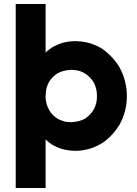

<svg xmlns="http://www.w3.org/2000/svg" viewBox="-20 -730 686 960"><path d="M208 -466.8Q214.8 -474.6 223.6 -480.5Q231.4 -486.3 239.3 -492.2Q252.9 -500 266.6 -505.9Q280.3 -511.7 295.9 -516.6Q311.5 -520.5 327.1 -522.5Q343.8 -524.4 360.4 -524.4Q366.2 -523.4 373 -523.4Q379.9 -523.4 386.7 -522.5Q414.1 -519.5 439.5 -510.7Q464.8 -502 489.3 -487.3Q515.6 -468.8 537.1 -446.3Q558.6 -423.8 575.2 -397.5Q613.3 -330.1 614.3 -252.9Q614.3 -251 614.3 -249Q614.3 -173.8 578.1 -107.4Q561.5 -80.1 541 -57.6Q520.5 -35.2 494.1 -16.6Q447.3 13.7 392.6 21.5Q336.9 29.3 283.2 12.7Q271.5 8.8 259.8 2.9Q248 -2 237.3 -8.8Q229.5 -14.6 221.7 -20.5Q214.8 -26.4 208 -33.2Q208 -7.8 208 16.6Q208 41 208 66.4Q208 86.9 208 107.4Q208 127.9 208 148.4Q208 164.1 208 179.7Q208 194.3 208 210Q205.1 210 203.1 210Q200.2 210 198.2 210Q183.6 210 168.9 210Q154.3 210 139.6 210Q128.9 210 119.1 210Q109.4 210 98.6 210Q88.9 210 79.1 210Q69.3 210 58.6 210Q58.6 207 58.6 205.1Q58.6 202.1 58.6 200.2Q58.6 97.7 58.6 -4.9Q58.6 -107.4 58.6 -209Q58.6 -279.3 58.6 -349.6Q58.6 -419.9 58.6 -490.2Q58.6 -544.9 58.6 -599.6Q58.6 -655.3 58.6 -710Q61.5 -710 64.5 -710Q66.4 -710 69.3 -710Q84 -710 98.6 -710Q113.3 -710 127.9 -710Q137.7 -710 147.5 -710Q158.2 -710 168 -710Q177.7 -710 187.5 -710Q198.2 -710 208 -710Q208 -707 208 -705.1Q208 -702.1 208 -700.2Q208 -670.9 208 -640.6Q208 -611.3 208 -582Q208 -562.5 208 -542Q208 -521.5 208 -501Q208 -495.1 208 -488.3Q208 -481.4 208 -474.6Q208 -472.7 208 -470.7Q208 -468.8 208 -466.8ZM335.9 -380.9Q317.4 -379.9 300.8 -376Q283.2 -372.1 267.6 -363.3Q253.9 -354.5 243.2 -343.8Q232.4 -332 224.6 -319.3Q211.9 -295.9 210 -274.4Q208 -252 208 -250Q208 -247.1 208 -243.2Q208 -240.2 208 -237.3Q210 -221.7 213.9 -207Q218.8 -192.4 226.6 -178.7Q234.4 -165 245.1 -154.3Q255.9 -143.6 269.5 -135.7Q280.3 -129.9 292 -126Q302.7 -122.1 314.5 -120.1Q316.4 -120.1 317.4 -120.1Q319.3 -120.1 320.3 -120.1Q328.1 -119.1 332 -119.1Q335.9 -119.1 335.9 -119.1Q354.5 -120.1 372.1 -124Q388.7 -127.9 405.3 -136.7Q418 -145.5 428.7 -156.2Q440.4 -168 448.2 -181.6Q465.8 -212.9 464.8 -251Q464.8 -289.1 447.3 -320.3Q438.5 -334 427.7 -344.7Q416 -356.4 402.3 -364.3Q379.9 -377 359.4 -378.9Q337.9 -380.9 335.9 -380.9Z"/></svg>

Font: LeFont
Style: Bold
Weight: 800
Designer: Leryon MEDIA
Version: Version 1.0